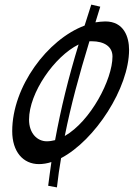

<svg xmlns="http://www.w3.org/2000/svg" viewBox="-20 -721 589 833"><path d="M227 92C232 47 238 5 245 -35C392 -112 540 -339 540 -505C540 -560 518 -628 437 -628C423 -628 408 -626 394 -624L415 -692L376 -701L347 -610C186 -550 33 -345 33 -152C33 -63 80 -9 149 -9C166 -9 185 -12 203 -18C198 14 194 49 189 85ZM183 -108C142 -108 106 -142 106 -202C106 -318 216 -476 321 -528C276 -380 245 -254 219 -113C207 -110 195 -108 183 -108ZM378 -542C432 -542 468 -519 468 -476C468 -376 373 -195 261 -131C288 -266 322 -391 368 -542Z"/></svg>

Font: Marck Script
Style: Regular
Weight: 400
Designer: Denis Masharov, Marck Fogel
Foundry: Denis Masharov
Version: Version 1.002